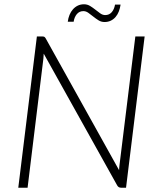

<svg xmlns="http://www.w3.org/2000/svg" viewBox="-20 -878 735 898"><path d="M177 -707.5Q184 -707.5 187.2 -705.8Q190.5 -704 194 -698L537 -82Q537.5 -89 537.8 -95.2Q538 -101.5 539 -107L613 -707.5H656.5L569.5 0H546.5Q534 0 528 -11L184.5 -627L183 -604.5L109 0H65.5L152.5 -707.5ZM472 -807.5Q491 -807.5 502.8 -821.2Q514.5 -835 518 -856.5H544Q541.5 -839.5 535.8 -824.5Q530 -809.5 520.5 -798.5Q511 -787.5 498 -781.2Q485 -775 469 -775Q453.5 -775 440.8 -783Q428 -791 416.2 -800.5Q404.5 -810 393.2 -818Q382 -826 370 -826Q351 -826 339.2 -811.8Q327.5 -797.5 324.5 -776.5H297Q299 -793.5 305.2 -808.5Q311.5 -823.5 321.2 -834.5Q331 -845.5 344 -851.8Q357 -858 373 -858Q388.5 -858 401.5 -850Q414.5 -842 426 -832.8Q437.5 -823.5 448.8 -815.5Q460 -807.5 472 -807.5Z"/></svg>

Font: Lato TR Light
Style: Italic
Weight: 300
Italic angle: -12°
Designer: Lukasz Dziedzic
Foundry: Lukasz Dziedzic
Version: Version 1.104 2013